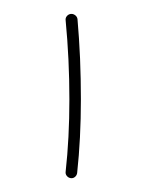

<svg xmlns="http://www.w3.org/2000/svg" viewBox="-20 -693 207 277"><path d="M82 -436Q85.4 -435.5 88.1 -437.7Q90.8 -439.9 91.3 -443.4Q96.7 -493.2 96.7 -549.8Q96.7 -579.1 95.5 -608.6Q94.2 -638.2 91.8 -665.5Q91.3 -668.9 88.4 -671.1Q85.4 -673.3 82 -672.9Q78.6 -672.4 76.4 -669.7Q74.2 -667 74.7 -663.6Q80.1 -607.4 80.1 -549.8Q80.1 -493.7 74.7 -445.3Q74.2 -441.9 76.4 -439.2Q78.6 -436.5 82 -436Z"/></svg>

Font: Mikhak VF
Style: Regular
Weight: 100
Designer: Amin Abedi
Version: Version 3.001